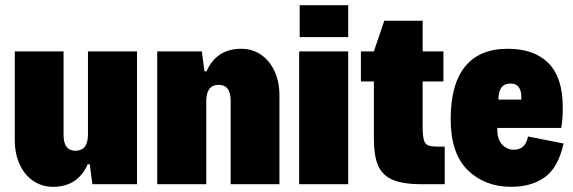

<svg xmlns="http://www.w3.org/2000/svg" viewBox="-20 -710 2208 740"><path d="M508 0H336L326 -77H318Q300 -35 266.5 -12.5Q233 10 184 10Q142 10 108.5 -12.5Q75 -35 56 -76Q37 -117 37 -170V-512H225V-190Q225 -129 271 -129Q319 -129 319 -192V-512H508Z M586 -512H758L768 -435H776Q794 -477 827.5 -499.5Q861 -522 910 -522Q952 -522 985.5 -499.5Q1019 -477 1038 -436Q1057 -395 1057 -342V0H869V-322Q869 -383 823 -383Q775 -383 775 -320V0H586Z M1135 -690H1322V-567H1135ZM1133 -512H1322V0H1133Z M1421 -176V-396H1371V-512H1421L1461 -630H1609V-512H1689V-396H1609V-224Q1609 -187 1613.5 -171Q1618 -155 1629.5 -150Q1641 -145 1668 -145H1694V0H1606Q1532 0 1492.5 -17.5Q1453 -35 1437 -72.5Q1421 -110 1421 -176Z M2152 -157Q2132 -65 2080.5 -27.5Q2029 10 1950 10Q1849 10 1783 -54Q1717 -118 1717 -251Q1717 -385 1772.5 -453.5Q1828 -522 1937 -522Q2039 -522 2094 -466.5Q2149 -411 2149 -297Q2149 -246 2143 -217H1897Q1895 -176 1914 -154.5Q1933 -133 1961 -133Q2005 -133 2015 -184ZM1901 -326H1989Q1993 -388 1947 -388Q1901 -388 1901 -326Z"/></svg>

Font: Decalotype Black
Style: Regular
Weight: 900
Designer: Alfredo Marco Pradil
Foundry: Alfredo Marco Pradil
Version: Version 1.0